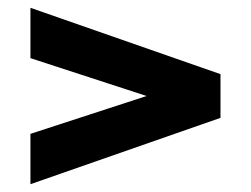

<svg xmlns="http://www.w3.org/2000/svg" viewBox="-20 -596 642 492"><path d="M58 -124V-253L457 -383V-317L58 -447V-576L545 -406V-294Z"/></svg>

Font: Pathway Extreme 28pt ExtraBold
Style: Regular
Weight: 800
Designer: Eduardo Rodriguez Tunni
Foundry: Eduardo Rodriguez Tunni
Version: Version 1.001;gftools[0.9.26]